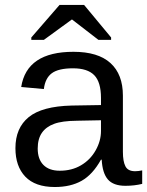

<svg xmlns="http://www.w3.org/2000/svg" viewBox="-20 -748 596 778"><path d="M202.1 9.8Q122.6 9.8 82.5 -32.2Q42.5 -74.2 42.5 -147.5Q42.5 -229.5 96.4 -273.4Q150.4 -317.4 270.5 -320.3L389.2 -322.3V-351.1Q389.2 -415.5 361.8 -443.4Q334.5 -471.2 275.9 -471.2Q216.8 -471.2 189.9 -451.2Q163.1 -431.2 157.7 -387.2L65.9 -395.5Q88.4 -538.1 277.8 -538.1Q377.4 -538.1 427.7 -492.4Q478 -446.8 478 -360.4V-132.8Q478 -93.8 488.3 -74Q498.5 -54.2 527.3 -54.2Q541 -54.2 556.2 -57.6V-2.9Q524.4 4.9 488.3 4.9Q439.5 4.9 417.2 -20.8Q395 -46.4 392.1 -101.1H389.2Q355.5 -40.5 310.8 -15.4Q266.1 9.8 202.1 9.8ZM389.2 -260.7 293 -258.8Q231.4 -258.3 199.2 -246.1Q167 -234.4 149.9 -210Q132.8 -185.5 132.8 -146Q132.8 -103 156 -79.6Q179.2 -56.2 222.2 -56.2Q271 -56.2 308.1 -78.1Q345.7 -100.1 367.4 -138.4Q389.2 -176.8 389.2 -217.3ZM106.9 -586.4V-596.2L221.2 -728H320.8L430.2 -596.2V-586.4H378.9L272 -668.9H271L157.7 -586.4Z"/></svg>

Font: Arimo Nerd Font
Style: Regular
Weight: 400
Designer: Steve Matteson
Foundry: Monotype Imaging Inc.
Version: Version 1.33;Nerd Fonts 3.2.1